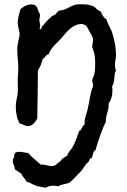

<svg xmlns="http://www.w3.org/2000/svg" viewBox="-20 -561 603 912"><path d="M531 -227C527 -235 526 -243 526 -252C526 -269 531 -285 531 -301C531 -334 523 -376 512 -408C505 -429 491 -447 486 -469C471 -476 465 -494 457 -508C429 -514 445 -541 360 -541C323 -541 307 -521 280 -514C271 -511 266 -513 257 -508C251 -504 247 -496 241 -491C237 -488 232 -488 228 -485C218 -477 191 -451 186 -440L180 -437C178 -433 177 -422 172 -422C170 -422 168 -423 167 -424C170 -427 171 -433 171 -438C171 -447 167 -457 167 -466C167 -474 170 -482 170 -491C170 -499 166 -498 164 -504C157 -518 160 -540 128 -540C109 -540 90 -529 77 -517C72 -500 64 -471 64 -453C64 -434 73 -417 73 -398C73 -381 62 -356 62 -327C62 -296 67 -265 67 -234C67 -215 64 -197 64 -178C64 -158 66 -137 64 -117C62 -96 55 -81 55 -55C55 -29 59 1 73 25C87 28 98 38 113 38C133 38 149 18 157 2C158 -74 160 -151 160 -227C172 -243 178 -263 183 -282C196 -286 194 -299 212 -304C221 -334 247 -353 267 -375C294 -405 322 -447 368 -447C370 -447 372 -447 373 -446C392 -442 394 -432 402 -417C409 -405 422 -385 422 -371C422 -360 418 -350 418 -340C418 -339 419 -336 419 -336L418 -337C428 -310 432 -295 432 -266C432 -247 432 -226 428 -208C426 -198 418 -189 418 -179C418 -171 422 -163 422 -155C422 -148 417 -141 415 -133C407 -102 403 -71 396 -40C392 -21 382 -3 382 17C382 20 382 24 383 28C375 36 368 46 364 57L357 60C346 85 339 114 325 137C316 153 304 161 299 179C287 186 273 192 267 205C251 213 246 228 225 228C210 228 195 220 179 221H173C155 202 131 188 115 166C101 165 86 160 71 160C65 160 59 161 54 163C50 168 47 173 47 180L48 186C43 190 41 196 41 202C41 217 50 230 51 244C60 251 71 256 80 263C87 277 99 288 106 302C122 305 135 316 151 321C165 326 181 327 196 331C207 324 221 321 235 321C242 321 250 322 257 324C274 312 295 315 312 305C316 303 361 257 367 250C375 240 381 228 389 218C393 213 399 210 402 205C404 202 404 198 406 195C408 192 413 192 415 189C424 178 419 158 435 150C438 129 472 34 483 18C480 -11 497 -34 496 -63V-69C508 -86 514 -108 514 -129C514 -136 514 -143 512 -150C527 -169 519 -205 531 -227Z"/></svg>

Font: Margarine
Style: Regular
Weight: 400
Designer: Astigmatic (AOETI)
Foundry: Astigmatic (AOETI)
Version: Version 1.000